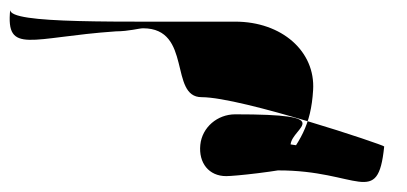

<svg xmlns="http://www.w3.org/2000/svg" viewBox="-150 -164 834 393"><path d="M444.8 131.6C656.4 161.2 347.5 196.5 313 196.5C277.5 196.5 256.3 169.5 260 132.5C263.7 96.5 295 70 331.5 70C543.5 70 448.5 95.6 444.8 131.6ZM262.8 34.9C345.1 35.1 636.7 133 636.4 135.8C623.4 263.3 583.6 184.1 418.4 184.8C464.3 126.3 486.6 92.8 490.9 20.3C495.8 -58.7 427 -119.7 331.4 -119.7C91.8 -120.4 -132.2 -114.2 -129.1 -144.2C-138.6 -50.9 -87.5 -87.8 87 -99.8C114.7 -100 134.3 -106.1 142.8 -106.1C244.1 -106.1 195.5 35.1 262.8 34.9Z"/></svg>

Font: AnarchicType
Style: Slant
Weight: 400
Version: Version Something